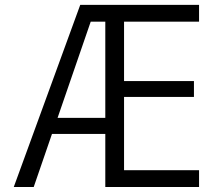

<svg xmlns="http://www.w3.org/2000/svg" viewBox="-20 -750 893 770"><path d="M35.2 0 301.8 -730.5H778.3V-663.1H477.5V-424.8H757.8V-361.3H477.5V-67.4H778.3V0H402.3V-212.9H188.5L115.2 0ZM210.9 -277.3H402.3V-663.1H343.8Z"/></svg>

Font: GenEi M Gothic v2 Regular
Style: Regular
Weight: 400
Version: Version 2.0